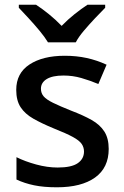

<svg xmlns="http://www.w3.org/2000/svg" viewBox="-20 -786 525 816"><path d="M442 -153Q442 -73 384 -31.5Q326 10 222 10Q166 10 125 1.5Q84 -7 50 -23V-118Q86 -100 133.5 -87Q181 -74 225 -74Q284 -74 310.5 -92.5Q337 -111 337 -142Q337 -160 327 -174.5Q317 -189 289.5 -204Q262 -219 209 -240Q158 -261 122 -281.5Q86 -302 67.5 -330.5Q49 -359 49 -404Q49 -475 105.5 -512Q162 -549 255 -549Q305 -549 348.5 -539.5Q392 -530 433 -511L398 -429Q362 -444 325.5 -454.5Q289 -465 250 -465Q203 -465 178.5 -450Q154 -435 154 -409Q154 -390 165.5 -376.5Q177 -363 205.5 -349Q234 -335 284 -315Q334 -296 369.5 -276Q405 -256 423.5 -227Q442 -198 442 -153ZM184 -606Q170 -629 148 -655.5Q126 -682 102 -708Q78 -734 60 -753V-766H133Q159 -749 187.5 -726Q216 -703 242 -676Q268 -703 297 -726Q326 -749 352 -766H427V-753Q408 -734 383.5 -708Q359 -682 336.5 -655.5Q314 -629 302 -606Z"/></svg>

Font: Noto Sans Kawi Medium
Style: Regular
Weight: 500
Designer: Fadhl Haqq
Version: Version 1.000